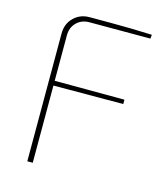

<svg xmlns="http://www.w3.org/2000/svg" viewBox="-105 -771 740 853"><g transform="rotate(15 265.0 -345.0)"><path d="M202 -690Q250 -690 298 -690Q346 -690 393.5 -689Q441 -688 489 -686L487 -668H207Q171 -668 148 -645Q125 -622 125 -586V0H100V-588Q100 -632 129 -661Q158 -690 202 -690ZM117 -377 446 -376V-356L117 -355Z"/></g></svg>

Font: Exo 2 Thin
Style: Regular
Weight: 250
Designer: Natanael Gama
Foundry: Natanael Gama
Version: Version 2.010